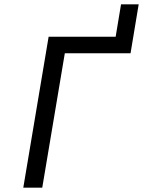

<svg xmlns="http://www.w3.org/2000/svg" viewBox="-20 -868 661 888"><path d="M87.7 0H175.4L279.8 -621.8H583.8L621.4 -848H539.8L514.9 -698.2H204.9Z"/></svg>

Font: Margiela Mono Italic Text It
Style: Regular
Weight: 400
Designer: Mike Abbink, Paul van der Laan, Pieter van Rosmalen
Foundry: Bold Monday
Version: Version 2.003 2021